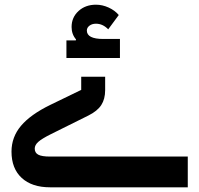

<svg xmlns="http://www.w3.org/2000/svg" viewBox="-20 -798 849 818"><path d="M193 0Q116 0 72.5 -40Q29 -80 29 -152Q29 -214 69.5 -262Q110 -310 194 -351L326 -415V-471H428V-414Q428 -376 411.5 -350.5Q395 -325 357 -306L196 -226Q158 -207 143 -193.5Q128 -180 128 -165Q128 -147 143 -139Q158 -131 193 -131H780V0ZM263 -626H303L304 -630Q285 -652 285 -683Q285 -724 314.5 -751Q344 -778 389 -778Q416 -778 442.5 -766Q469 -754 486 -734L441 -673Q418 -697 389 -697Q372 -697 361 -688.5Q350 -680 350 -668Q350 -632 420 -632H491V-551H263Z"/></svg>

Font: IBM Plex Sans Arabic SemiBold
Style: Regular
Weight: 600
Designer: Mike Abbink, Paul van der Laan, Pieter van Rosmalen, Wael Morcos, Khajak Apelian
Foundry: Bold Monday
Version: Version 1.1